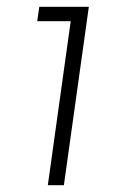

<svg xmlns="http://www.w3.org/2000/svg" viewBox="-20 -765 332 562"><path d="M120 -223 187 -703H89L95 -745H240L167 -223Z"/></svg>

Font: Plus Jakarta Sans ExtraLight
Style: Italic
Weight: 200
Italic angle: -8°
Designer: Gumpita Rahayu
Foundry: Tokotype
Version: Version 2.071; ttfautohint (v1.8.4.7-5d5b);gftools[0.9.29]